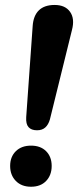

<svg xmlns="http://www.w3.org/2000/svg" viewBox="-20 -733 309 759"><path d="M83.6 -270 109.1 -629.3Q111.7 -670.5 133.4 -691.9Q155.2 -713.4 195.9 -713.4Q237.8 -713.4 257 -686.2Q276.3 -659.1 264.4 -614.1L177.3 -261Q171.3 -240.1 159 -229.1Q146.8 -218 126.3 -218Q103.9 -218 92.8 -230.4Q81.8 -242.7 83.6 -270ZM20.1 -77Q20.1 -113.2 42.6 -135.3Q65 -157.3 102.7 -157.3Q140.4 -157.3 162.3 -135.3Q184.3 -113.2 184.3 -77Q184.3 -40.5 162.3 -17.6Q140.4 5.2 102.7 5.2Q65 5.2 42.6 -17.7Q20.1 -40.7 20.1 -77Z"/></svg>

Font: SN Pro Thin
Style: Italic
Weight: 200
Italic angle: -9°
Designer: Tobias Whetton
Foundry: Supernotes
Version: Version 1.003;Glyphs 3.3 (3324)